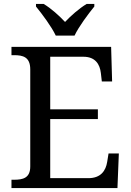

<svg xmlns="http://www.w3.org/2000/svg" viewBox="-20 -951 663 971"><path d="M262 -771H357C378 -816 426 -880 457 -918V-931H418C380 -908 339 -872 309 -840C279 -872 239 -908 201 -931H162V-918C193 -880 241 -816 262 -771ZM38 0H574L581 -175H529L522 -132C515 -88 490 -50 427 -50H234V-349H475V-398H234V-664H402C462 -664 485 -626 490 -582L495 -539H547L542 -714H38V-672H51C96 -672 133 -663 133 -600V-109C133 -50 95 -42 51 -42H38Z"/></svg>

Font: Noto Fangsong KSS Vertical
Style: Regular
Weight: 400
Designer: LIU Zhao, ZHANG Congyu, Kushim JIANG
Foundry: Guyu Beijing Co. Ltd.
Version: Version 1.000;November 16, 2022;FontCreator 11.5.0.2427 64-b